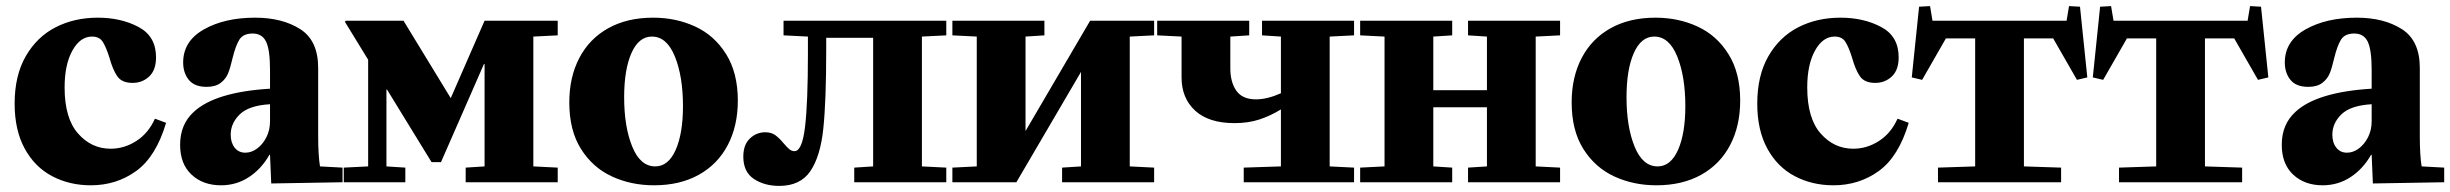

<svg xmlns="http://www.w3.org/2000/svg" viewBox="-20 -598 8040 630"><path d="M301 -540Q377 -540 434.5 -509.5Q492 -479 492 -410Q492 -368 469.5 -347Q447 -326 415 -326Q380 -326 365 -347.5Q350 -369 339 -409Q328 -444 317 -461Q306 -478 282 -478Q243 -478 217.5 -432Q192 -386 192 -311Q192 -210 236 -160Q280 -110 343 -110Q388 -110 427.5 -135.5Q467 -161 488 -208H490L525 -195Q492 -84 427 -37Q362 10 278 10Q208 10 151 -20Q94 -50 61 -110.5Q28 -171 28 -258Q28 -350 64.5 -413.5Q101 -477 162.5 -508.5Q224 -540 301 -540Z M616 -231Q686 -296 866 -307V-369Q866 -435 853 -461.5Q840 -488 809 -488Q778 -488 765.5 -468Q753 -448 743 -407Q736 -376 728.5 -357.5Q721 -339 704 -326Q687 -313 658 -313Q618 -313 599.5 -336Q581 -359 581 -393Q581 -463 649 -501.5Q717 -540 817 -540Q906 -540 965 -502.5Q1024 -465 1024 -375V-152Q1024 -88 1030 -52L1104 -48V0L870 4L866 -90H864Q838 -44 797 -17Q756 10 705 10Q646 10 608.5 -25Q571 -60 571 -123Q571 -190 616 -231ZM785 -97Q805 -97 823.5 -110.5Q842 -124 854 -147.5Q866 -171 866 -200V-256Q797 -252 767 -223Q737 -194 737 -156Q737 -130 750 -113.5Q763 -97 785 -97Z M1108 -48 1188 -52V-402L1112 -526L1114 -530H1304L1459 -276L1570 -530H1810V-482L1730 -478V-52L1810 -48V0H1508V-48L1570 -52V-388H1568L1427 -66H1396L1250 -304H1248V-52L1310 -48V0H1108Z M2123 -540Q2198 -540 2261 -511Q2324 -482 2362.5 -420.5Q2401 -359 2401 -268Q2401 -185 2368 -122Q2335 -59 2273 -24.5Q2211 10 2126 10Q2051 10 1988 -19Q1925 -48 1886.5 -109Q1848 -170 1848 -262Q1848 -345 1881 -408Q1914 -471 1976 -505.5Q2038 -540 2123 -540ZM2130 -52Q2173 -52 2197 -106Q2221 -160 2221 -250Q2221 -347 2194.5 -412.5Q2168 -478 2119 -478Q2076 -478 2052 -424Q2028 -370 2028 -279Q2028 -182 2054.5 -117Q2081 -52 2130 -52Z M2419 -84Q2419 -123 2440.5 -143.5Q2462 -164 2491 -164Q2511 -164 2524 -154.5Q2537 -145 2552 -127Q2563 -114 2570.5 -108Q2578 -102 2587 -102Q2612 -102 2621.5 -181.5Q2631 -261 2631 -422V-478L2551 -482V-530H3085V-482L3005 -478V-52L3085 -48V0H2783V-48L2845 -52V-474H2691V-434Q2691 -267 2681.5 -176Q2672 -85 2639 -36.5Q2606 12 2537 12Q2488 12 2453.5 -11Q2419 -34 2419 -84Z M3185 -52V-478L3105 -482V-530H3407V-482L3345 -478V-168L3557 -530H3767V-482L3687 -478V-52L3767 -48V0H3465V-48L3527 -52V-362L3315 0H3105V-48Z M4343 -478V-52L4423 -48V0H4061V-48L4183 -52V-239Q4149 -218 4112.5 -206Q4076 -194 4031 -194Q3946 -194 3901.5 -235Q3857 -276 3857 -344V-478L3777 -482V-530H4079V-482L4017 -478V-374Q4017 -328 4037 -300Q4057 -272 4101 -272Q4138 -272 4183 -292V-478L4121 -482V-530H4423V-482Z M4523 -52V-478L4443 -482V-530H4745V-482L4683 -478V-302H4859V-478L4797 -482V-530H5099V-482L5019 -478V-52L5099 -48V0H4797V-48L4859 -52V-246H4683V-52L4745 -48V0H4443V-48Z M5412 -540Q5487 -540 5550 -511Q5613 -482 5651.5 -420.5Q5690 -359 5690 -268Q5690 -185 5657 -122Q5624 -59 5562 -24.5Q5500 10 5415 10Q5340 10 5277 -19Q5214 -48 5175.5 -109Q5137 -170 5137 -262Q5137 -345 5170 -408Q5203 -471 5265 -505.5Q5327 -540 5412 -540ZM5419 -52Q5462 -52 5486 -106Q5510 -160 5510 -250Q5510 -347 5483.5 -412.5Q5457 -478 5408 -478Q5365 -478 5341 -424Q5317 -370 5317 -279Q5317 -182 5343.5 -117Q5370 -52 5419 -52Z M6019 -540Q6095 -540 6152.5 -509.5Q6210 -479 6210 -410Q6210 -368 6187.5 -347Q6165 -326 6133 -326Q6098 -326 6083 -347.5Q6068 -369 6057 -409Q6046 -444 6035 -461Q6024 -478 6000 -478Q5961 -478 5935.5 -432Q5910 -386 5910 -311Q5910 -210 5954 -160Q5998 -110 6061 -110Q6106 -110 6145.5 -135.5Q6185 -161 6206 -208H6208L6243 -195Q6210 -84 6145 -37Q6080 10 5996 10Q5926 10 5869 -20Q5812 -50 5779 -110.5Q5746 -171 5746 -258Q5746 -350 5782.5 -413.5Q5819 -477 5880.5 -508.5Q5942 -540 6019 -540Z M6769 -578 6805 -576 6829 -344 6795 -336 6717 -472H6621V-52L6743 -48V0H6339V-48L6461 -52V-472H6365L6287 -336L6253 -344L6277 -576L6313 -578L6321 -530H6761Z M7363 -578 7399 -576 7423 -344 7389 -336 7311 -472H7215V-52L7337 -48V0H6933V-48L7055 -52V-472H6959L6881 -336L6847 -344L6871 -576L6907 -578L6915 -530H7355Z M7512 -231Q7582 -296 7762 -307V-369Q7762 -435 7749 -461.5Q7736 -488 7705 -488Q7674 -488 7661.5 -468Q7649 -448 7639 -407Q7632 -376 7624.5 -357.5Q7617 -339 7600 -326Q7583 -313 7554 -313Q7514 -313 7495.5 -336Q7477 -359 7477 -393Q7477 -463 7545 -501.5Q7613 -540 7713 -540Q7802 -540 7861 -502.5Q7920 -465 7920 -375V-152Q7920 -88 7926 -52L8000 -48V0L7766 4L7762 -90H7760Q7734 -44 7693 -17Q7652 10 7601 10Q7542 10 7504.5 -25Q7467 -60 7467 -123Q7467 -190 7512 -231ZM7681 -97Q7701 -97 7719.5 -110.5Q7738 -124 7750 -147.5Q7762 -171 7762 -200V-256Q7693 -252 7663 -223Q7633 -194 7633 -156Q7633 -130 7646 -113.5Q7659 -97 7681 -97Z"/></svg>

Font: Minipax
Style: Bold
Weight: 700
Designer: Raphaël Ronot, Igor Stepanchenko (Cyrillic)
Foundry: steppetype
Version: Version 1.002